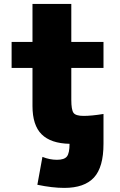

<svg xmlns="http://www.w3.org/2000/svg" viewBox="-20 -710 601 961"><path d="M38.1 -370.1V-500H142.6V-690.4H336.9V-500H498V-370.1H336.9V-210Q336.9 -161.1 347.7 -145.5Q358.4 -129.9 398.4 -129.9Q438.5 -129.9 498 -139.6V9.8Q498 127 450.2 178.7Q402.3 230.5 301.8 230.5Q242.2 230.5 167 214.8L192.4 75.2Q228.5 89.8 265.1 89.8Q301.8 89.8 314.9 73.2Q328.1 56.6 328.1 9.8Q234.4 7.8 188.5 -37.6Q142.6 -83 142.6 -179.7V-370.1Z"/></svg>

Font: GenEi M Gothic v2 Black
Style: Regular
Weight: 900
Version: Version 2.0